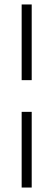

<svg xmlns="http://www.w3.org/2000/svg" viewBox="-20 -740 239 860"><path d="M77 -381V-720H122V-381ZM77 100V-239H122V100Z"/></svg>

Font: DM Sans ExtraLight
Style: Regular
Weight: 200
Designer: Colophon Foundry, Jonny Pinhorn
Foundry: Colophon Foundry
Version: Version 4.004; ttfautohint (v1.8.4.7-5d5b)